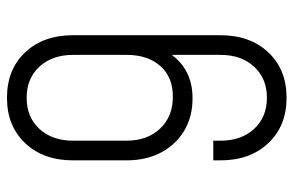

<svg xmlns="http://www.w3.org/2000/svg" viewBox="-162 -644 822 537"><g transform="rotate(-90 248.5 -375.0)"><path d="M244 16Q165.5 16 117.2 -35Q69 -86 69 -169V-189H124V-169Q124 -110.5 157 -74.8Q190 -39 244 -39Q298 -39 331 -74.8Q364 -110.5 364 -169V-330L373 -319Q353.5 -285 320.8 -266Q288 -247 242 -247Q191 -247 152 -270.2Q113 -293.5 91 -335Q69 -376.5 69 -432V-581Q69 -664.5 117.2 -715.2Q165.5 -766 244 -766Q323 -766 371 -715.2Q419 -664.5 419 -581V-169Q419 -86 371 -35Q323 16 244 16ZM247 -302Q302 -302 333 -337.2Q364 -372.5 364 -431V-581Q364 -639.5 331 -675.2Q298 -711 244 -711Q190 -711 157 -675.2Q124 -639.5 124 -581V-432Q124 -373.5 157.8 -337.8Q191.5 -302 247 -302Z"/></g></svg>

Font: Mohave Light
Style: Regular
Weight: 300
Designer: Gumpita Rahayu
Foundry: Tokotype
Version: Version 2.003